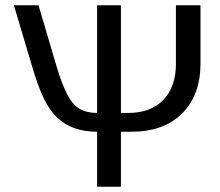

<svg xmlns="http://www.w3.org/2000/svg" viewBox="-20 -708 836 728"><path d="M348.1 0V-208.5Q253.4 -208.5 197.8 -261.2Q169.9 -287.1 147.5 -331.8Q125 -376.5 100.1 -461.9L32.7 -688H126L193.4 -460Q214.8 -387.7 235.6 -348.6Q256.3 -309.6 282.7 -294.7Q309.1 -279.8 348.1 -279.8V-688H438.5V-279.8H465.8Q552.2 -279.8 599.6 -329.6Q647 -379.4 647 -464.8V-688H740.2V-466.8Q740.2 -347.7 670.7 -278.1Q601.1 -208.5 479 -208.5H438.5V0Z"/></svg>

Font: Arimo
Style: Regular
Weight: 400
Designer: Steve Matteson
Foundry: Monotype Imaging Inc.
Version: Version 1.33